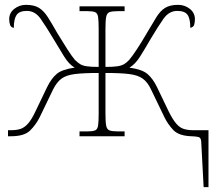

<svg xmlns="http://www.w3.org/2000/svg" viewBox="-20 -562 911 792"><path d="M810 22Q809 10 803.5 5.5Q798 1 768 0Q717 -2 694.5 -26Q672 -50 658 -79L603 -193Q589 -223 569 -237.5Q549 -252 513.5 -256.5Q478 -261 415 -261V-94Q415 -59 418 -43.5Q421 -28 432 -24Q443 -20 466 -20H494V0H308V-20H341Q362 -20 372 -24Q382 -28 384.5 -43.5Q387 -59 387 -94V-261Q324 -261 288.5 -256.5Q253 -252 233.5 -237.5Q214 -223 199 -193L144 -79Q128 -47 104 -23.5Q80 0 26 0H13V-25H27Q48 -25 64 -30Q80 -35 95 -51.5Q110 -68 126 -102L174 -202Q192 -239 214.5 -257.5Q237 -276 288 -283Q264 -297 244.5 -329Q225 -361 199 -404Q171 -451 148 -484Q125 -517 91 -517Q60 -517 48.5 -500.5Q37 -484 37 -447Q25 -449 21.5 -459.5Q18 -470 18 -483Q18 -509 39 -525.5Q60 -542 87 -542Q121 -542 141 -529.5Q161 -517 177.5 -491Q194 -465 216 -426Q239 -388 258 -358.5Q277 -329 289 -315Q300 -304 310.5 -297.5Q321 -291 338.5 -288.5Q356 -286 387 -286V-442Q387 -477 384.5 -492.5Q382 -508 372 -512Q362 -516 341 -516H308V-536H494V-516H467Q443 -516 432 -512Q421 -508 418 -492.5Q415 -477 415 -442V-286Q446 -286 463.5 -288.5Q481 -291 492 -297.5Q503 -304 513 -315Q525 -329 544.5 -358.5Q564 -388 586 -426Q609 -465 625 -491Q641 -517 661 -529.5Q681 -542 715 -542Q742 -542 763 -525.5Q784 -509 784 -483Q784 -470 781 -460Q778 -450 765 -447Q765 -485 753.5 -501Q742 -517 711 -517Q677 -517 654 -484Q631 -451 603 -404Q578 -361 558 -329Q538 -297 514 -283Q565 -276 587.5 -257.5Q610 -239 628 -202L676 -102Q693 -68 707.5 -51.5Q722 -35 738.5 -30Q755 -25 775 -25H840V210H820Z"/></svg>

Font: Noto Serif Thin
Style: Regular
Weight: 100
Designer: Monotype Design Team
Foundry: Monotype Imaging Inc.
Version: Version 2.015